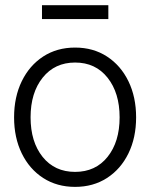

<svg xmlns="http://www.w3.org/2000/svg" viewBox="-20 -709 578 739"><path d="M269 10.3Q199.2 10.3 146.2 -23.9Q93.3 -58.1 63.7 -118.7Q34.2 -179.2 34.2 -257.3Q34.2 -335.4 63.7 -396.2Q93.3 -457 146.2 -491.5Q199.2 -525.9 269 -525.9Q338.9 -525.9 391.8 -491.5Q444.8 -457 474.4 -396.2Q503.9 -335.4 503.9 -257.3Q503.9 -179.2 474.4 -118.7Q444.8 -58.1 391.8 -23.9Q338.9 10.3 269 10.3ZM269 -47.4Q347.7 -47.4 394 -105.2Q440.4 -163.1 440.4 -257.3Q440.4 -351.6 394 -409.9Q347.7 -468.3 269 -468.3Q190.9 -468.3 144.3 -410.2Q97.7 -352.1 97.7 -257.3Q97.7 -163.1 144 -105.2Q190.4 -47.4 269 -47.4ZM397 -689V-635.7H141.6V-689Z"/></svg>

Font: Inter Display Light
Style: Regular
Weight: 300
Designer: Rasmus Andersson
Foundry: rsms
Version: Version 4.000;git-a52131595